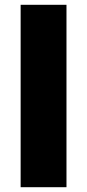

<svg xmlns="http://www.w3.org/2000/svg" viewBox="-20 -780 363 800"><path d="M257 0V-760H66V0Z"/></svg>

Font: Noto Sans Bengali Black
Style: Regular
Weight: 900
Designer: Jelle Bosma - Monotype Design Team
Foundry: Monotype Imaging Inc.
Version: Version 2.003